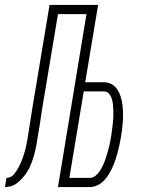

<svg xmlns="http://www.w3.org/2000/svg" viewBox="-60 -755 580 775"><path d="M-40 0 -34 -37Q-26 -37 -18 -40.5Q-10 -44 -4.5 -50.5Q1 -57 6 -64.5Q11 -72 15 -79.5Q19 -87 22.5 -95Q26 -103 29 -110.5Q32 -118 34.5 -126Q37 -134 39.5 -142Q42 -150 44 -158.5Q46 -167 47.5 -175Q49 -183 50.5 -191Q52 -199 53 -207Q57 -234 61.5 -261Q66 -288 70 -315L140 -735H336L284 -423H360Q377 -423 391 -415Q405 -407 413.5 -394Q422 -381 427 -365.5Q432 -350 434 -334Q436 -318 436.5 -301.5Q437 -285 436 -268Q435 -251 433 -234.5Q431 -218 428 -201Q428 -200 428 -200Q428 -200 428 -200Q425 -185 422 -170Q419 -155 415 -140Q411 -125 406 -110Q401 -95 394.5 -80.5Q388 -66 379.5 -52Q371 -38 359.5 -26Q348 -14 333 -7Q318 0 303 0H174L289 -698H174L109 -309Q105 -280 100.5 -251.5Q96 -223 91 -195Q89 -182 87 -170Q85 -158 82 -146Q79 -134 75.5 -122Q72 -110 67.5 -98Q63 -86 57 -74.5Q51 -63 43.5 -52.5Q36 -42 27 -32.5Q18 -23 7.5 -15Q-3 -7 -15.5 -3.5Q-28 0 -40 0ZM303 -37Q315 -37 325.5 -45.5Q336 -54 343 -65Q350 -76 355.5 -87.5Q361 -99 365 -111Q369 -123 372.5 -134.5Q376 -146 379 -158Q382 -170 384.5 -182.5Q387 -195 389 -207Q391 -220 392.5 -232.5Q394 -245 395.5 -257.5Q397 -270 397.5 -282.5Q398 -295 397.5 -307.5Q397 -320 396 -332Q395 -344 391.5 -355.5Q388 -367 380.5 -376.5Q373 -386 360 -386H278L220 -37Z"/></svg>

Font: Iosevka SS04 Extralight
Style: Italic
Weight: 200
Italic angle: -9°
Monospace: yes
Designer: Belleve Invis
Foundry: Belleve Invis
Version: Version 19.0.0; ttfautohint (v1.8.4)